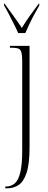

<svg xmlns="http://www.w3.org/2000/svg" viewBox="-20 -786 262 1046"><path d="M9 240V230H14Q41 230 60.5 213Q80 196 90.5 153.5Q101 111 101 37V-451Q101 -483 97 -499.5Q93 -516 80.5 -521Q68 -526 44 -526H34V-536H141V17Q141 108 124.5 156.5Q108 205 80.5 222.5Q53 240 19 240ZM79 -606Q69 -629 55 -656.5Q41 -684 27.5 -710.5Q14 -737 2 -756V-766H5Q31 -730 54 -698.5Q77 -667 99 -634Q119 -667 141.5 -698.5Q164 -730 191 -766H194V-756Q183 -737 168.5 -710.5Q154 -684 141 -656.5Q128 -629 118 -606Z"/></svg>

Font: Noto Serif Display ExtraCondensed ExtraLight
Style: Regular
Weight: 200
Width: 2
Designer: Monotype Design Team
Foundry: Monotype Imaging Inc.
Version: Version 2.009